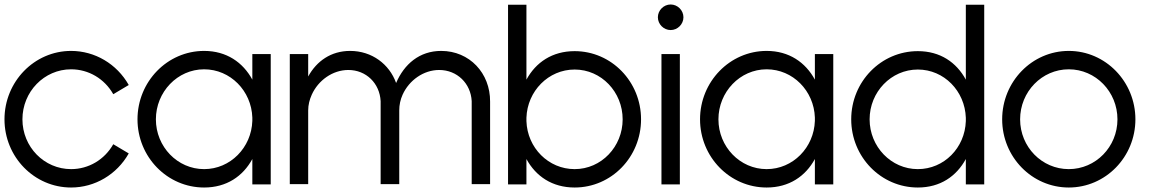

<svg xmlns="http://www.w3.org/2000/svg" viewBox="-25 -821 5162 856"><path d="M549 -442C496 -536 398 -594 292 -594C128 -594 -5 -457 -5 -289C-5 -121 128 15 292 15C398 15 496 -43 549 -137L480 -178C441 -109 370 -67 292 -67C172 -67 75 -166 75 -289C75 -412 172 -512 292 -512C370 -512 441 -470 480 -401Z M1100 -297V-282C1096 -163 1002 -67 885 -67C766 -67 670 -167 670 -289C670 -411 766 -512 885 -512C1002 -512 1096 -416 1100 -297ZM1100 -112V1H1182V-580H1100V-466C1058 -543 985 -594 885 -594C721 -594 588 -457 588 -289C588 -121 721 15 885 15C985 15 1058 -35 1100 -112Z M1741 -451C1711 -535 1633 -594 1536 -594C1451 -594 1387 -549 1349 -480V-580H1267V0H1349V-329C1349 -353 1355 -377 1365 -399C1394 -463 1458 -509 1528 -509C1608 -509 1668 -449 1672 -370V0H1755V-329C1755 -353 1760 -377 1770 -399C1799 -463 1863 -509 1933 -509C2013 -509 2074 -449 2078 -370V0H2160V-368C2161 -495 2068 -594 1942 -594C1845 -594 1777 -535 1741 -451Z M2322 -281V-296C2326 -415 2420 -511 2537 -511C2656 -511 2751 -411 2751 -289C2751 -167 2656 -67 2537 -67C2420 -67 2326 -162 2322 -281ZM2322 -466V-800H2240V1H2322V-112C2364 -35 2437 15 2537 15C2701 15 2833 -121 2833 -289C2833 -457 2701 -593 2537 -593C2437 -593 2364 -543 2322 -466Z M3006 -580H2924V1H3006ZM2965 -801C2934 -801 2908 -775 2908 -744C2908 -713 2934 -687 2965 -687C2996 -687 3022 -713 3022 -744C3022 -775 2996 -801 2965 -801Z M3608 -297V-282C3604 -163 3510 -67 3393 -67C3274 -67 3178 -167 3178 -289C3178 -411 3274 -512 3393 -512C3510 -512 3604 -416 3608 -297ZM3608 -112V1H3690V-580H3608V-466C3566 -543 3493 -594 3393 -594C3229 -594 3096 -457 3096 -289C3096 -121 3229 15 3393 15C3493 15 3566 -35 3608 -112Z M4281 -296V-281C4277 -162 4184 -67 4067 -67C3948 -67 3852 -167 3852 -289C3852 -411 3948 -511 4067 -511C4184 -511 4277 -415 4281 -296ZM4281 -466C4239 -543 4167 -593 4067 -593C3903 -593 3770 -457 3770 -289C3770 -121 3903 15 4067 15C4167 15 4239 -35 4281 -112V1H4363V-800H4281Z M4740 -512C4860 -512 4957 -412 4957 -289C4957 -166 4860 -67 4740 -67C4620 -67 4523 -166 4523 -289C4523 -412 4620 -512 4740 -512ZM4740 -594C4576 -594 4443 -457 4443 -289C4443 -121 4576 15 4740 15C4904 15 5037 -121 5037 -289C5037 -457 4904 -594 4740 -594Z"/></svg>

Font: MintSans
Style: Regular
Weight: 400
Version: Version 2.0